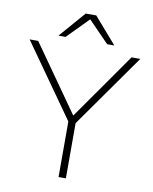

<svg xmlns="http://www.w3.org/2000/svg" viewBox="-98 -987 844 1059"><g transform="rotate(10 324.5 -457.0)"><path d="M304 0H345V-309L635 -720H586L325 -348L63 -720H15L304 -311ZM168 -768H208L325 -887L441 -768H481L354 -914H295Z"/></g></svg>

Font: Aspekta 150
Style: Regular
Weight: 150
Designer: Ivo Dolenc
Version: Version 2.000